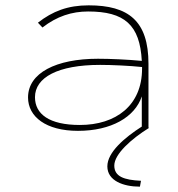

<svg xmlns="http://www.w3.org/2000/svg" viewBox="-20 -479 665 719"><path d="M272 11C396 11 485 -40 511 -118V-5C447 36 382 91 382 144C382 198 442 220 504 220L508 198C444 195 408 182 408 141C408 98 472 41 538 0L536 -1V-240C536 -401 461 -459 312 -459C234 -459 177 -437 122 -394L139 -376C193 -418 249 -436 310 -436C446 -436 504 -386 511 -251C459 -256 392 -259 347 -259C190 -259 85 -206 85 -114C85 -42 152 11 272 11ZM111 -115C111 -189 197 -236 355 -236C397 -236 466 -233 512 -228C512 -227 512 -224 512 -222C512 -84 414 -11 279 -11C164 -11 111 -52 111 -115Z"/></svg>

Font: Inconsolata Expanded ExtraLight
Style: Regular
Weight: 200
Width: 7
Monospace: yes
Designer: Raph Levien, Cyreal, Brenton Simpson
Foundry: Raph Levien, Cyreal, Google
Version: Version 3.100